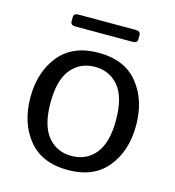

<svg xmlns="http://www.w3.org/2000/svg" viewBox="-101 -745 764 838"><g transform="rotate(15 280.5 -325.5)"><path d="M151.4 -605.5Q129.4 -605.5 129.4 -622.6V-642.1Q129.4 -659.2 151.4 -659.2H409.2Q431.2 -659.2 431.2 -642.1V-622.6Q431.2 -605.5 409.2 -605.5ZM41.5 -256.3Q41.5 -371.1 102.3 -446Q163.1 -521 280.3 -521Q397.5 -521 458.3 -446Q519 -371.1 519 -256.3Q519 -141.6 458.3 -66.7Q397.5 8.3 280.3 8.3Q163.1 8.3 102.3 -66.7Q41.5 -141.6 41.5 -256.3ZM132.3 -256.3Q132.3 -153.8 172.9 -104.5Q213.4 -55.2 280.3 -55.2Q347.2 -55.2 387.7 -104.5Q428.2 -153.8 428.2 -256.3Q428.2 -358.9 387.7 -408.2Q347.2 -457.5 280.3 -457.5Q213.4 -457.5 172.9 -408.2Q132.3 -358.9 132.3 -256.3Z"/></g></svg>

Font: Istok
Style: Regular
Weight: 500
Designer: Andrey V. Panov
Foundry: Andrey V. Panov
Version: Version 1.0.3